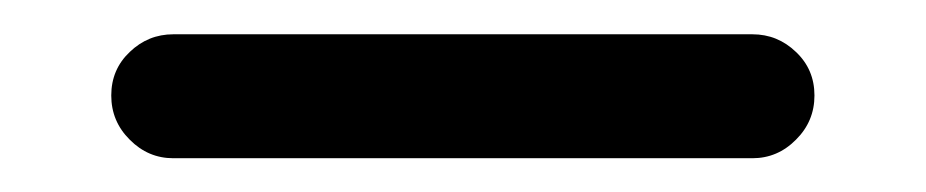

<svg xmlns="http://www.w3.org/2000/svg" viewBox="-20 63 540 112"><path d="M81.1 155.3Q66.4 155.3 55.7 144.5Q44.9 133.8 44.9 118.7Q44.9 103.5 55.7 93.3Q66.4 83 81.1 83H418.9Q433.6 83 444.3 93.3Q455.1 103.5 455.1 118.7Q455.1 133.8 444.3 144.5Q433.6 155.3 418.9 155.3Z"/></svg>

Font: Rounded Mgen+ 1m medium
Style: Regular
Weight: 500
Designer: [Source Han Sans]
Ryoko NISHIZUKA  (kana & ideographs); Paul D. Hunt (Latin, Greek & Cyrillic); Wenlong ZHANG  (bopomofo
Version: Version 1.059.20150602